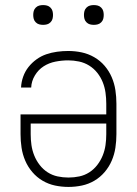

<svg xmlns="http://www.w3.org/2000/svg" viewBox="-20 -729 540 757"><path d="M250 8Q223 8 197 2.5Q171 -3 148 -16.5Q125 -30 107.5 -50.5Q90 -71 79.5 -95.5Q69 -120 65 -146.5Q61 -173 61 -200V-278H399V-320Q399 -342 396 -363.5Q393 -385 385 -405Q377 -425 363.5 -442Q350 -459 331.5 -470.5Q313 -482 291.5 -486.5Q270 -491 249 -491Q224 -491 198.5 -486Q173 -481 152 -467.5Q131 -454 117.5 -431.5Q104 -409 103 -384H63Q64 -406 71.5 -427Q79 -448 92.5 -465Q106 -482 124 -495Q142 -508 162.5 -515Q183 -522 205 -525Q227 -528 249 -528Q276 -528 302 -522.5Q328 -517 351.5 -503.5Q375 -490 392.5 -469.5Q410 -449 420.5 -424.5Q431 -400 435 -373.5Q439 -347 439 -320V-200Q439 -173 435 -146.5Q431 -120 420.5 -95.5Q410 -71 392.5 -50.5Q375 -30 352 -16.5Q329 -3 303 2.5Q277 8 250 8ZM250 -29Q272 -29 293 -33.5Q314 -38 332 -49.5Q350 -61 363.5 -78.5Q377 -96 385 -116Q393 -136 396 -157Q399 -178 399 -200V-242H101V-200Q101 -178 104 -157Q107 -136 115 -116Q123 -96 136.5 -78.5Q150 -61 168 -49.5Q186 -38 207 -33.5Q228 -29 250 -29ZM350 -631Q342 -631 334.5 -633Q327 -635 321 -641Q315 -647 313 -654.5Q311 -662 311 -670Q311 -678 313 -685.5Q315 -693 321 -699Q327 -705 334.5 -707Q342 -709 350 -709Q358 -709 365.5 -707Q373 -705 379 -699Q385 -693 387 -685.5Q389 -678 389 -670Q389 -662 387 -654.5Q385 -647 379 -641Q373 -635 365.5 -633Q358 -631 350 -631ZM150 -631Q142 -631 134.5 -633Q127 -635 121 -641Q115 -647 113 -654.5Q111 -662 111 -670Q111 -678 113 -685.5Q115 -693 121 -699Q127 -705 134.5 -707Q142 -709 150 -709Q158 -709 165.5 -707Q173 -705 179 -699Q185 -693 187 -685.5Q189 -678 189 -670Q189 -662 187 -654.5Q185 -647 179 -641Q173 -635 165.5 -633Q158 -631 150 -631Z"/></svg>

Font: Iosevka Curly Extralight
Style: Regular
Weight: 200
Monospace: yes
Designer: Belleve Invis
Foundry: Belleve Invis
Version: Version 22.1.2; ttfautohint (v1.8.4)